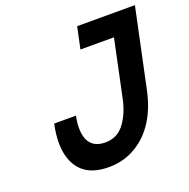

<svg xmlns="http://www.w3.org/2000/svg" viewBox="-129 -835 960 975"><g transform="rotate(-20 351.0 -347.0)"><path d="M221.2 -223.1Q221.2 -106.9 323.7 -106.9Q391.6 -106.9 430.7 -164.1Q465.8 -213.4 481 -286.1L545.9 -593.8H364.7L389.6 -710.9H701.7L611.8 -286.1Q571.8 -98.1 443.8 -22Q378.4 17.1 297.4 17.1Q147.9 17.1 110.4 -105.5Q99.1 -141.1 99.1 -185.5Q99.1 -230 110.8 -286.1H228.5Q221.2 -252.4 221.2 -223.1Z"/></g></svg>

Font: Tuffy
Style: BoldItalic
Weight: 700
Italic angle: -12°
Designer: Thatcher Ulrich, Karoly Barta, Michael Everson
Version: Version 001.271